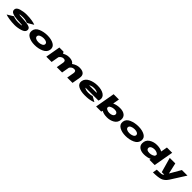

<svg xmlns="http://www.w3.org/2000/svg" viewBox="930 -3851 7155 7155"><g transform="rotate(45 4507.5 -273.0)"><path d="M488.5 4Q638.5 4 797 -44.5Q955.5 -93 967 -192.5Q980.5 -294 883.2 -331.2Q786 -368.5 605.5 -378.5Q501.5 -384 421 -389.5Q340.5 -395 341.5 -405Q341.5 -414 387 -420Q432.5 -426 511.5 -426Q599.5 -426 667.8 -408.5Q736 -391 761 -377L1004 -522Q953.5 -548.5 825 -570.8Q696.5 -593 539.5 -593Q380.5 -593 232.8 -549Q85 -505 74 -407.5Q61.5 -306.5 160 -263.5Q258.5 -220.5 417.5 -209.5Q527 -203 613 -198.5Q699 -194 697.5 -185Q696 -175 645.5 -169Q595 -163 515 -163Q410 -163 340.8 -180.5Q271.5 -198 247.5 -213.5L4.5 -66.5Q61 -41.5 198.8 -18.8Q336.5 4 488.5 4Z M1542.5 4Q1739.5 4 1902 -70Q2064.5 -144 2083.5 -298.5Q2100.5 -446.5 1967.5 -520Q1834.5 -593.5 1637.5 -593.5Q1439.5 -593.5 1276.5 -523Q1113.5 -452.5 1095.5 -298.5Q1078.5 -150 1211.5 -73Q1344.5 4 1542.5 4ZM1568 -172Q1478 -172 1424 -205Q1370 -238 1374.5 -296Q1380 -352.5 1450.5 -385Q1521 -417.5 1611 -417.5Q1702 -417.5 1755.5 -385.5Q1809 -353.5 1804.5 -296Q1799 -239 1728.5 -205.5Q1658 -172 1568 -172Z M2161 0H2441L2530.5 -509.5L2484 -586H2263.5ZM2714 0H2994L3050.5 -318.5Q3074 -454.5 3003 -523Q2932 -591.5 2776 -591.5Q2626 -591.5 2479.8 -490Q2333.5 -388.5 2318 -301L2484.5 -271.5Q2494.5 -325 2548.2 -367.8Q2602 -410.5 2667 -410.5Q2725 -410.5 2750.2 -378Q2775.5 -345.5 2764.5 -286.5ZM3263 0H3543L3598.5 -318.5Q3623 -453.5 3554.5 -522.5Q3486 -591.5 3330 -591.5Q3180 -591.5 3032.8 -487Q2885.5 -382.5 2872 -301L3039.5 -271.5Q3048.5 -325 3102.2 -367.8Q3156 -410.5 3221 -410.5Q3279 -410.5 3301.2 -378Q3323.5 -345.5 3313.5 -286.5Z M4182 7 4210.5 -154Q4108.5 -154 4047.5 -186.5Q3985 -217 3998.5 -288Q4011.5 -363 4082.5 -398.5Q4154.5 -433 4250.5 -433Q4348.5 -433 4402.5 -406.5Q4433 -391 4444.5 -374H3989.5L3962 -217H4692Q4706 -247 4712.5 -288Q4737.5 -430 4612.5 -512Q4488 -593 4278 -593Q4080 -593 3920.5 -515Q3762.5 -438 3735.5 -289Q3709.5 -139 3842.5 -65.5Q3975 7 4182 7ZM4210.5 -154 4182 7Q4302 7 4375.5 -2Q4447 -10 4522.5 -31Q4597 -50.5 4626.5 -69.5L4418.5 -185.5Q4391 -174.5 4367.5 -168Q4342 -163 4307.5 -158.5Q4271.5 -154 4210.5 -154Z M4786 0H5056L5080 -78L5204 -785H4924ZM5357.5 4.5Q5519.5 4.5 5649.8 -71.8Q5780 -148 5795 -305Q5807 -445 5715.8 -518.2Q5624.5 -591.5 5462.5 -591.5Q5293.5 -591.5 5162.8 -529.5Q5032 -467.5 5026.5 -435.5L5121 -315.5Q5125.5 -345.5 5196.2 -378Q5267 -410.5 5345 -410.5Q5433 -410.5 5473.2 -378.5Q5513.5 -346.5 5509 -298Q5504 -244 5448.2 -210Q5392.5 -176 5304.5 -176Q5226.5 -176 5167.2 -209Q5108 -242 5113 -272L4976 -151Q4969.5 -119 5079 -57.2Q5188.5 4.5 5357.5 4.5Z M6337 4Q6534 4 6696.5 -70Q6859 -144 6878 -298.5Q6895 -446.5 6762 -520Q6629 -593.5 6432 -593.5Q6234 -593.5 6071 -523Q5908 -452.5 5890 -298.5Q5873 -150 6006 -73Q6139 4 6337 4ZM6362.5 -172Q6272.5 -172 6218.5 -205Q6164.5 -238 6169 -296Q6174.5 -352.5 6245 -385Q6315.5 -417.5 6405.5 -417.5Q6496.5 -417.5 6550 -385.5Q6603.5 -353.5 6599 -296Q6593.5 -239 6523 -205.5Q6452.5 -172 6362.5 -172Z M7595 0H7873L8011 -785H7733L7609 -78ZM7306.5 4.5Q7476.5 4.5 7604.5 -57.2Q7732.5 -119 7739 -151L7644 -272Q7638.5 -242 7568 -209Q7497.5 -176 7418.5 -176Q7330.5 -176 7291 -207.5Q7251.5 -239 7255 -293Q7260.5 -346.5 7316.2 -378.5Q7372 -410.5 7460 -410.5Q7539 -410.5 7597.8 -378Q7656.5 -345.5 7652 -315.5L7788.5 -435.5Q7795 -467.5 7685.8 -529.5Q7576.5 -591.5 7406.5 -591.5Q7235.5 -591.5 7102.2 -504.8Q6969 -418 6969 -247Q6969 -129 7061.8 -62.2Q7154.5 4.5 7306.5 4.5Z M8246 0H8643L9015 -586H8721.5L8472 -154H8471L8373.5 -586H8081ZM8019.5 239Q8264.5 239 8401.8 198Q8539 157 8643 0L8379 -1Q8346.5 47.5 8278.2 56.5Q8210 65.5 8050 65Z"/></g></svg>

Font: Anybody ExtraExpanded Black
Style: Italic
Weight: 900
Width: 8
Italic angle: -10°
Version: Version 1.113;gftools[0.9.25]